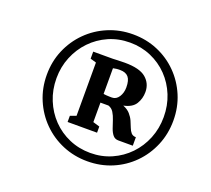

<svg xmlns="http://www.w3.org/2000/svg" viewBox="-139 -1091 1324 1204"><g transform="rotate(20 523.0 -489.0)"><path d="M131 -489Q131 -578 163.8 -654.8Q196.5 -731.5 254.5 -789.2Q312.5 -847 389.5 -879.2Q466.5 -911.5 554 -911.5Q642.5 -911.5 719 -879.2Q795.5 -847 853 -789.2Q910.5 -731.5 943 -654.8Q975.5 -578 975.5 -489Q975.5 -400 943 -322.8Q910.5 -245.5 853 -187.5Q795.5 -129.5 719 -97.2Q642.5 -65 554 -65Q466.5 -65 389.5 -97.2Q312.5 -129.5 254.5 -187.5Q196.5 -245.5 163.8 -322.8Q131 -400 131 -489ZM195.5 -489Q195.5 -412 222.8 -345Q250 -278 298.8 -227.5Q347.5 -177 413 -148.8Q478.5 -120.5 554 -120.5Q629.5 -120.5 694.8 -149.2Q760 -178 808.5 -228.5Q857 -279 884 -345.8Q911 -412.5 911 -489Q911 -566 884 -632.8Q857 -699.5 808.5 -749.8Q760 -800 694.8 -828.2Q629.5 -856.5 554 -856.5Q477.5 -856.5 412.2 -827.8Q347 -799 298.5 -748.5Q250 -698 222.8 -631.5Q195.5 -565 195.5 -489ZM394.5 -310V-665.5L355 -677V-724H448.5Q469.5 -723.5 485.5 -724Q501.5 -724.5 519.8 -725.5Q538 -726.5 565.5 -726.5Q664.5 -726.5 707 -690.5Q749.5 -654.5 749.5 -597.5Q749.5 -553.5 727.5 -517.8Q705.5 -482 648 -470.5Q679 -458 696.2 -438.2Q713.5 -418.5 723 -396.8Q732.5 -375 739.8 -355.8Q747 -336.5 758 -324Q769 -311.5 790 -311V-254.5H694Q670.5 -254.5 657 -270.8Q643.5 -287 634.8 -312Q626 -337 617.5 -363.5Q609 -390 596.2 -410.8Q583.5 -431.5 560.5 -439H507V-309L551.5 -295.5V-254.5H355V-295.5ZM507 -497Q515 -495.5 525 -494.8Q535 -494 545 -493.8Q555 -493.5 563.5 -493.5Q592 -493.5 609.5 -520.5Q627 -547.5 627 -584Q627 -631.5 609 -652.5Q591 -673.5 553 -673.5Q542 -673.5 530.5 -672.5Q519 -671.5 507 -668.5Z"/></g></svg>

Font: Merriweather 48pt ExtraBold
Style: Italic
Weight: 800
Italic angle: -7.8°
Version: Version 2.101